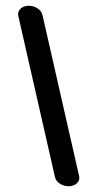

<svg xmlns="http://www.w3.org/2000/svg" viewBox="-20 -643 339 668"><path d="M43.5 -588.3 171.4 -26.3C175.4 -8.6 196.4 5 219 5C241.9 5 259.7 -10.7 255.4 -29.7C255.4 -29.8 128.2 -589.6 127.5 -591.8C122.9 -609.2 102.9 -623 79.8 -623C56.9 -623 39.7 -607.5 43.5 -588.3Z"/></svg>

Font: Hi.
Style: Bold
Weight: 400
Designer: Mew Too, Robert Jablonski
Foundry: Cannot Into Space Fonts
Version: Version 1.996